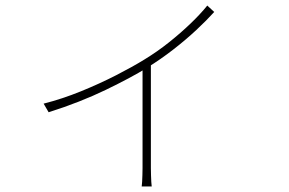

<svg xmlns="http://www.w3.org/2000/svg" viewBox="-20 -604 1040 691"><path d="M137 -231Q204 -248 271.5 -275.5Q339 -303 398.5 -333.5Q458 -364 500 -390Q546 -418 588 -451.5Q630 -485 665.5 -519Q701 -553 726 -584L751 -561Q724 -531 686.5 -496Q649 -461 604 -426Q559 -391 509 -360Q480 -342 442.5 -322Q405 -302 360.5 -280.5Q316 -259 264 -238.5Q212 -218 155 -200ZM493 -378 523 -393V1Q523 13 523.5 26.5Q524 40 524.5 50.5Q525 61 526 67H490Q491 61 491.5 50.5Q492 40 492.5 26.5Q493 13 493 1Z"/></svg>

Font: Shanggu Sans SC VF
Style: Regular
Weight: 250
Designer: GuiWonder
Version: Version 1.021